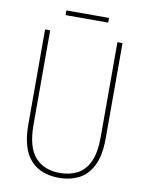

<svg xmlns="http://www.w3.org/2000/svg" viewBox="-92 -892 737 967"><g transform="rotate(10 277.0 -408.5)"><path d="M475 -228Q475 -140 449 -87.5Q423 -35 378 -12.5Q333 10 277 10Q182 10 130.5 -48Q79 -106 79 -228V-714H105V-232Q105 -117 150.5 -66Q196 -15 277 -15Q328 -15 367 -35.5Q406 -56 427.5 -103Q449 -150 449 -228V-714H475ZM386 -827V-803H168V-827Z"/></g></svg>

Font: Noto Sans Khmer Condensed Thin
Style: Regular
Weight: 100
Width: 3
Designer: Danh Hong and the Monotype Design Team
Foundry: Monotype Imaging Inc.
Version: Version 2.004; ttfautohint (v1.8.4.7-5d5b)